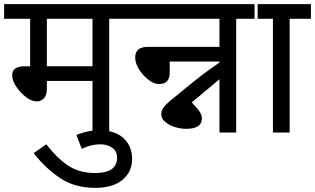

<svg xmlns="http://www.w3.org/2000/svg" viewBox="-20 -642 1526 930"><path d="M509 -551H612V-622H0V-551H126V-321H100Q39 -321 39 -278Q39 -240 80 -195.5Q121 -151 159 -151Q178 -151 192.5 -165.5Q207 -180 207 -213V-250H428V0H509ZM428 -551V-321H207V-551Z M350 12 376 79Q420 57 467 57Q498 57 522.5 73Q547 89 547 122Q547 196 441 196Q367 196 314.5 163Q262 130 204 57L143 100Q203 176 273.5 222Q344 268 441 268Q527 268 573.5 229Q620 190 620 129Q620 66 578.5 27.5Q537 -11 462 -11Q404 -11 350 12Z M1124 0V-551H1228V-622H598V-551H1043V-415H696Q635 -415 635 -364Q635 -322 674.5 -278.5Q714 -235 751 -235Q802 -235 802 -290V-344H1043V-339Q970 -290 885 -220L801 -151Q761 -118 761 -91Q761 -68 777.5 -54Q794 -40 809 -33Q846 -18 882 -18Q958 -18 958 -69Q958 -89 939 -112L909 -146L1043 -258V0Z M1383 -551V0H1302V-551H1213V-622H1486V-551Z"/></svg>

Font: Noto Sans Devanagari
Style: Regular
Weight: 400
Designer: Jelle Bosma - Monotype Design Team
Foundry: Monotype Imaging Inc.
Version: Version 1.901